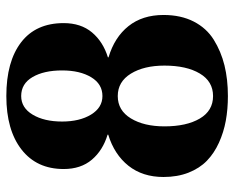

<svg xmlns="http://www.w3.org/2000/svg" viewBox="-86 -634 732 600"><g transform="rotate(-90 280.0 -334.0)"><path d="M200.2 -505.9Q200.2 -451.2 221.9 -415.5Q243.7 -379.9 279.8 -379.9Q317.4 -379.9 338.6 -415Q359.9 -450.2 359.9 -505.9Q359.9 -563 339.1 -598.4Q318.4 -633.8 279.8 -633.8Q243.2 -633.8 221.7 -597.9Q200.2 -562 200.2 -505.9ZM185.1 -186Q185.1 -117.2 209.5 -75.7Q233.9 -34.2 279.8 -34.2Q325.7 -34.2 350.3 -75.7Q375 -117.2 375 -186Q375 -250 349.9 -291Q324.7 -332 279.8 -332Q234.9 -332 210 -291Q185.1 -250 185.1 -186ZM26.9 -189Q26.9 -254.4 62 -298.6Q97.2 -342.8 159.2 -361.8V-363.8Q110.4 -378.4 81.1 -412.8Q51.8 -447.3 51.8 -501Q51.8 -585.4 112.8 -632.8Q173.8 -680.2 279.8 -680.2Q387.7 -680.2 447.8 -634Q507.8 -587.9 507.8 -501Q507.8 -447.3 478.8 -412.6Q449.7 -377.9 400.9 -362.8V-360.8Q463.4 -342.3 498.3 -298.6Q533.2 -254.9 533.2 -189Q533.2 -134.8 512.7 -94.7Q492.2 -54.7 455.8 -32Q419.4 -9.3 375.7 1.5Q332 12.2 279.8 12.2Q238.8 12.2 202.6 5.6Q166.5 -1 133.8 -15.9Q101.1 -30.8 77.6 -53.5Q54.2 -76.2 40.5 -110.8Q26.9 -145.5 26.9 -189Z"/></g></svg>

Font: Linguistics Pro
Style: Bold
Weight: 700
Designer: Stefan Peev, Context Ltd
Foundry: Stefan Peev, Context Ltd
Version: Version 001.000